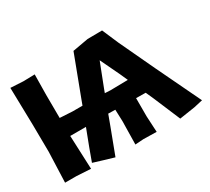

<svg xmlns="http://www.w3.org/2000/svg" viewBox="-137 -915 1264 1158"><g transform="rotate(-30 495.0 -335.5)"><path d="M678.7 -686.5 577.1 -685.5 467.8 -666 362.3 -386.7 349.6 -352.5H280.3L193.4 -357.4L192.4 -517.6L194.3 -660.2L115.2 -658.2L26.4 -663.1L32.2 -407.2L34.2 -213.9L26.4 -2.9H106.4L204.1 2.9L194.3 -231.4H291H303.7L259.8 -116.2L226.6 -25.4L296.9 -3.9L366.2 16.6L432.6 -159.2L460 -233.4L508.8 -232.4L511.7 -151.4L508.8 9.8L567.4 5.9L658.2 7.8L652.3 -103.5V-230.5L718.8 -229.5L744.1 -172.9L821.3 9.8L929.7 -6.8L990.2 -20.5L841.8 -330.1L726.6 -575.2ZM664.1 -350.6 542 -348.6 503.9 -350.6 513.7 -377 576.2 -538.1 639.6 -405.3Z"/></g></svg>

Font: MaokenAssortedSans-TC
Style: Regular
Weight: 500
Version: Version 0.83